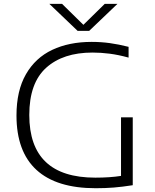

<svg xmlns="http://www.w3.org/2000/svg" viewBox="-20 -965 801 990"><path d="M664.5 -360V-10Q610 -1.5 566.8 2Q523.5 5.5 473.5 5.5Q271 5.5 168 -89Q65 -183.5 65 -369.5Q65 -497.5 113.8 -582.2Q162.5 -667 249.5 -708Q336.5 -749 452.5 -749Q500 -749 545.8 -742.8Q591.5 -736.5 643 -723.5V-668Q590 -682.5 545.2 -688.2Q500.5 -694 457 -694Q305 -694 218 -615.5Q131 -537 131 -372Q131 -49 471.5 -49Q547 -49 604 -58V-360ZM520 -945H585.5L440 -806H380L234.5 -945H300L410 -837Z"/></svg>

Font: Encode Sans Expanded Light
Style: Regular
Weight: 300
Width: 7
Designer: Multiple Designers
Foundry: Impallari Type
Version: Version 2.000